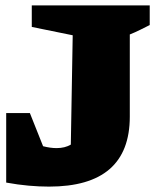

<svg xmlns="http://www.w3.org/2000/svg" viewBox="-20 -680 576 713"><path d="M3 -2V-260H91L140 -137Q167 -130 190 -130Q221 -130 243 -143L250 -549L98 -580V-660H536V-587Q520 -579 501 -569.5Q482 -560 462 -552V-247Q462 13 162 13Q126 13 86.5 9.5Q47 6 3 -2Z"/></svg>

Font: Piazzolla Black
Style: Regular
Weight: 900
Designer: Juan Pablo del Peral
Foundry: Huerta Tipografica
Version: Version 1.330